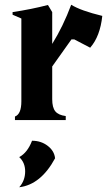

<svg xmlns="http://www.w3.org/2000/svg" viewBox="-20 -506 455 809"><path d="M200 -455V-321Q246 -395 280 -486Q320 -461 411 -439Q402 -353 360 -305L293 -340H281L200 -226V-88Q200 -53 213 -37Q226 -21 257 -17V0H43V-15Q70 -25 70 -79V-428L33 -444V-455Q113 -467 182 -485ZM61 156Q96 137 115 87Q153 87 181 108.5Q209 130 212 161Q152 272 61 283Q86 255 86 216Q86 179 61 156Z"/></svg>

Font: NewRocker
Style: Regular
Weight: 400
Designer: Pablo Impallari, Brenda Gallo, Rodrigo Fuenzalida
Foundry: Pablo Impallari, Brenda Gallo, Rodrigo Fuenzalida
Version: Version 1.000